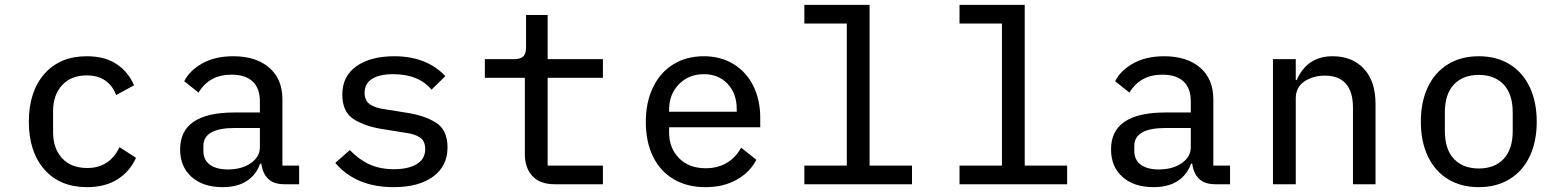

<svg xmlns="http://www.w3.org/2000/svg" viewBox="-20 -760 6440 792"><path d="M99 -258Q99 -382 163 -455Q227 -528 338 -528Q412 -528 460.5 -496Q509 -464 533 -408L459 -368Q445 -406 414.5 -427.5Q384 -449 338 -449Q273 -449 236 -408.5Q199 -368 199 -302V-214Q199 -148 236 -107.5Q273 -67 340 -67Q432 -67 473 -153L541 -109Q516 -53 465 -20.5Q414 12 339 12Q227 12 163 -61Q99 -134 99 -258Z M1058 -85H1053Q1037 -39 998 -13.5Q959 12 898 12Q818 12 770.5 -30Q723 -72 723 -144Q723 -296 947 -296H1052V-342Q1052 -396 1022 -424Q992 -452 935 -452Q843 -452 799 -378L740 -425Q762 -469 814.5 -498.5Q867 -528 942 -528Q1036 -528 1090.5 -481Q1145 -434 1145 -350V-77H1214V0H1153Q1109 0 1086 -22.5Q1063 -45 1058 -85ZM920 -61Q977 -61 1014.5 -87Q1052 -113 1052 -152V-232H948Q819 -232 819 -158V-137Q819 -100 846 -80.5Q873 -61 920 -61Z M1363 -88 1423 -141Q1460 -102 1504 -82Q1548 -62 1605 -62Q1664 -62 1699 -83Q1734 -104 1734 -145Q1734 -179 1711.5 -193.5Q1689 -208 1648 -213L1567 -226Q1490 -237 1441 -267Q1392 -297 1392 -370Q1392 -446 1450.5 -487Q1509 -528 1606 -528Q1740 -528 1817 -446L1760 -390Q1707 -454 1602 -454Q1545 -454 1514.5 -434.5Q1484 -415 1484 -378Q1484 -344 1507 -329Q1530 -314 1570 -309L1651 -296Q1728 -285 1777 -255Q1826 -225 1826 -152Q1826 -75 1766.5 -31.5Q1707 12 1604 12Q1448 12 1363 -88Z M2145 -124V-439H1980V-516H2100Q2127 -516 2138.5 -527Q2150 -538 2150 -566V-698H2239V-516H2467V-439H2239V-77H2467V0H2268Q2207 0 2176 -34Q2145 -68 2145 -124Z M2644 -257Q2644 -339 2674 -400.5Q2704 -462 2758 -495Q2812 -528 2883 -528Q2953 -528 3006 -495.5Q3059 -463 3087.5 -405.5Q3116 -348 3116 -274V-235H2740V-214Q2740 -149 2781 -107.5Q2822 -66 2891 -66Q2941 -66 2978.5 -88.5Q3016 -111 3037 -151L3100 -101Q3074 -50 3019.5 -19Q2965 12 2890 12Q2814 12 2758.5 -21Q2703 -54 2673.5 -114.5Q2644 -175 2644 -257ZM3019 -299V-310Q3019 -374 2981.5 -414Q2944 -454 2884 -454Q2821 -454 2780.5 -412.5Q2740 -371 2740 -307V-299Z M3298 -77H3473V-663H3298V-740H3567V-77H3742V0H3298Z M3938 -77H4113V-663H3938V-740H4207V-77H4382V0H3938Z M4898 -85H4893Q4877 -39 4838 -13.5Q4799 12 4738 12Q4658 12 4610.5 -30Q4563 -72 4563 -144Q4563 -296 4787 -296H4892V-342Q4892 -396 4862 -424Q4832 -452 4775 -452Q4683 -452 4639 -378L4580 -425Q4602 -469 4654.5 -498.5Q4707 -528 4782 -528Q4876 -528 4930.5 -481Q4985 -434 4985 -350V-77H5054V0H4993Q4949 0 4926 -22.5Q4903 -45 4898 -85ZM4760 -61Q4817 -61 4854.5 -87Q4892 -113 4892 -152V-232H4788Q4659 -232 4659 -158V-137Q4659 -100 4686 -80.5Q4713 -61 4760 -61Z M5231 0V-516H5325V-430H5329Q5372 -528 5477 -528Q5558 -528 5606 -476.5Q5654 -425 5654 -332V0H5561V-316Q5561 -382 5531.5 -415Q5502 -448 5446 -448Q5396 -448 5360.5 -424Q5325 -400 5325 -354V0Z M5841 -258Q5841 -340 5870 -401Q5899 -462 5953 -495Q6007 -528 6080 -528Q6153 -528 6207 -495Q6261 -462 6290 -401Q6319 -340 6319 -258Q6319 -176 6290 -115Q6261 -54 6207 -21Q6153 12 6080 12Q6007 12 5953 -21Q5899 -54 5870 -115Q5841 -176 5841 -258ZM6080 -65Q6145 -65 6182.5 -104.5Q6220 -144 6220 -220V-296Q6220 -372 6182.5 -411.5Q6145 -451 6080 -451Q6015 -451 5977.5 -411.5Q5940 -372 5940 -296V-220Q5940 -144 5977.5 -104.5Q6015 -65 6080 -65Z"/></svg>

Font: Writer
Style: Regular
Weight: 400
Monospace: yes
Designer: Mike Abbink, Paul van der Laan, Pieter van Rosmalen
Foundry: Bold Monday
Version: Version 2.001 2020